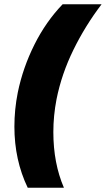

<svg xmlns="http://www.w3.org/2000/svg" viewBox="-20 -762 500 907"><path d="M247 -293Q232 -215 232 -138Q232 9 282 125H111Q48 -6 48 -164Q48 -245 64 -325Q88 -442 142.5 -551Q197 -660 276 -742H460Q383 -641 327 -527Q271 -413 247 -293Z"/></svg>

Font: TypoPRO Montserrat
Style: Italic
Weight: 800
Italic angle: -11.3°
Designer: Julieta Ulanovsky
Foundry: Julieta Ulanovsky
Version: Version 6.001